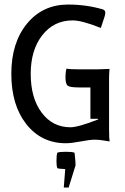

<svg xmlns="http://www.w3.org/2000/svg" viewBox="-20 -625 550 845"><path d="M267.1 119.1Q239.7 118.2 232.4 115.2Q228.5 105.5 228.5 84.5Q228.5 56.6 232.4 46.9Q242.2 43 270 43Q297.9 43 307.6 46.9Q308.6 48.8 310.5 70.1Q312.5 91.3 312.5 102.5L282.2 200.2H260.7ZM279.8 -605Q358.9 -605 431.6 -584Q443.4 -580.6 443.4 -568.8Q443.4 -561 439.9 -550.8L423.8 -502Q340.8 -535.2 299.8 -535.2Q217.3 -535.2 166.3 -470.2Q115.2 -405.3 115.2 -299.8Q115.2 -193.8 163.3 -129.4Q211.4 -64.9 290 -64.9Q324.2 -64.9 412.6 -99.6Q412.1 -100.1 412.1 -100.8Q412.1 -101.6 412.1 -102.1H377.9V-240.2H328.1Q288.1 -240.2 278.1 -247.8Q268.1 -255.4 268.1 -286.1Q268.1 -308.6 272.9 -323.2Q283.2 -319.8 328.1 -319.8H400.9Q409.7 -319.8 424.3 -320.3Q439 -320.8 450 -321.3Q460.9 -321.8 461.9 -321.8Q461.9 -320.8 461.4 -314.5Q460.9 -308.1 460.4 -298.3Q460 -288.6 460 -279.8V-58.1Q460 -11.7 462.9 -2.9H460Q459.5 -2.9 437 -6.6Q414.6 -10.3 397 -10.3Q376 -10.3 335 -2.4Q293.9 5.4 270 5.4Q162.1 5.4 95.9 -78.6Q29.8 -162.6 29.8 -299.8Q29.8 -437 98.9 -521Q168 -605 279.8 -605Z"/></svg>

Font: Nikodecs
Style: Medium
Weight: 500
Version: Version 0.29